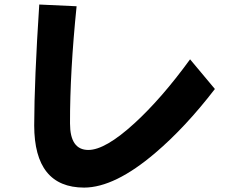

<svg xmlns="http://www.w3.org/2000/svg" viewBox="-20 -811 1040 869"><path d="M952.6 -408.2Q818.8 -234.4 683.1 -119.1Q499.5 37.6 360.8 38.1Q135.3 37.6 134.8 -243.2Q135.3 -449.2 157.7 -790.5L326.7 -782.7Q296.4 -486.3 296.9 -252.4Q296.9 -132.3 379.9 -132.3Q456.5 -132.3 587.9 -252.4Q711.4 -365.2 840.3 -542.5Z"/></svg>

Font: Droid Sans
Style: Regular
Weight: 400
Foundry: Ascender Corporation
Version: Version 1.00 build 114